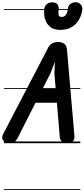

<svg xmlns="http://www.w3.org/2000/svg" viewBox="-41 -1314 775 1762"><path d="M42 0Q20.5 0 3.2 -10.8Q-14 -21.5 -19.2 -40.5Q-24.5 -59.5 -11 -85.5L403 -880.5Q413 -901 435.5 -914.8Q458 -928.5 493 -928.5Q526.5 -928.5 548.8 -911.8Q571 -895 573.5 -861L642 -66Q644.5 -32.5 625.8 -16.2Q607 0 577 0Q544 0 526.8 -15.8Q509.5 -31.5 507.5 -58L481 -371.5H285L120.5 -46.5Q106 -20.5 88.5 -10.2Q71 0 42 0ZM350.5 -500.5H470L458 -640L463 -747L422 -641ZM42 0Q20.5 0 3.2 -10.8Q-14 -21.5 -19.2 -40.5Q-24.5 -59.5 -11 -85.5L403 -880.5Q413 -901 435.5 -914.8Q458 -928.5 493 -928.5Q526.5 -928.5 548.8 -911.8Q571 -895 573.5 -861L642 -66Q644.5 -32.5 625.8 -16.2Q607 0 577 0Q544 0 526.8 -15.8Q509.5 -31.5 507.5 -58L481 -371.5H285L120.5 -46.5Q106 -20.5 88.5 -10.2Q71 0 42 0ZM350.5 -500.5H470L458 -640L463 -747L422 -641ZM512 -1040Q460.5 -1040 429.8 -1060.2Q399 -1080.5 384 -1111.2Q369 -1142 365.5 -1174Q362 -1206 365 -1230Q370.5 -1262.5 390.5 -1277.5Q410.5 -1292.5 438 -1292.5Q475 -1292.5 487.8 -1272Q500.5 -1251.5 498 -1230.5Q494 -1200 495.5 -1184.5Q497 -1169 504.8 -1163.8Q512.5 -1158.5 526 -1158.5Q538.5 -1158.5 549.8 -1164.8Q561 -1171 569.8 -1188.2Q578.5 -1205.5 582.5 -1237.5Q586.5 -1264 606.8 -1278.8Q627 -1293.5 654 -1293.5Q681.5 -1293.5 700.2 -1272.5Q719 -1251.5 713.5 -1217Q710 -1193.5 698.2 -1163.2Q686.5 -1133 663.8 -1104.8Q641 -1076.5 604 -1058.2Q567 -1040 512 -1040ZM-5 420.5H696V428.5H-5ZM-5 -16H696V0H-5ZM-5 -505.5H696V-497.5H-5ZM-5 -1230H696V-1222H-5Z"/></svg>

Font: Edu VIC WA NT Pre Guide
Style: Regular
Weight: 400
Designer: Tina and Corey Anderson, Eben Sorkin, Mirko Velimirovic
Foundry: Google for Education
Version: Version 1.000